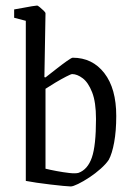

<svg xmlns="http://www.w3.org/2000/svg" viewBox="-20 -663 483 692"><path d="M242 -455Q313 -455 356 -399.5Q399 -344 399 -245Q399 -191 391.5 -150Q384 -109 372 -87Q362 -72 343 -55Q324 -38 302 -23.5Q280 -9 261.5 0Q243 9 235 9Q228 9 207.5 7Q187 5 161.5 2Q136 -1 112 -4.5Q88 -8 73 -11V-588L31 -599V-629Q44 -631 62 -634.5Q80 -638 95 -640.5Q110 -643 114 -643Q116 -643 123.5 -637Q131 -631 137.5 -624.5Q144 -618 144 -615L140 -385L144 -384Q162 -398 183 -414.5Q204 -431 221 -443Q238 -455 242 -455ZM240 -396Q236 -396 218.5 -387Q201 -378 180 -365.5Q159 -353 144 -343V-55Q160 -51 184 -46.5Q208 -42 230 -39.5Q252 -37 263 -40Q296 -52 311 -95Q326 -138 326 -234Q326 -295 312 -330.5Q298 -366 278 -381Q258 -396 240 -396Z"/></svg>

Font: Grenze Gotisch Light
Style: Regular
Weight: 300
Designer: Renata Polastri
Foundry: Omnibus-Type
Version: Version 1.001